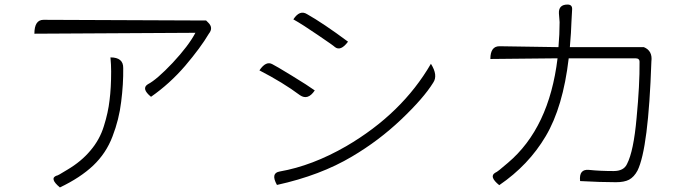

<svg xmlns="http://www.w3.org/2000/svg" viewBox="-20 -797 3040 843"><path d="M894 -698Q918 -675 897 -649Q861 -588 793 -508Q725 -429 643 -372Q599 -408 629 -427Q668 -447 738 -521Q808 -596 838 -653L131 -649Q131 -710 171 -710L885 -707ZM465 -545Q522 -545 521 -498Q522 -428 512 -350Q503 -273 474 -198Q446 -124 389 -70Q333 -17 243 26Q195 -14 229 -26Q231 -24 276 -52Q337 -88 377 -136Q418 -184 436 -243Q455 -303 461 -357Q468 -411 468 -483Q468 -512 465 -545Z M1268 -712Q1296 -755 1328 -735Q1399 -695 1508 -614Q1476 -571 1451 -590Q1444 -597 1376 -643Q1309 -689 1268 -712ZM1196 15Q1167 -37 1208 -44Q1351 -69 1500 -155Q1745 -298 1872 -517Q1904 -466 1882 -434Q1840 -366 1741 -272Q1643 -179 1526 -110Q1387 -27 1196 15ZM1119 -488Q1148 -531 1176 -515Q1189 -509 1261 -465Q1333 -421 1362 -400Q1332 -355 1297 -379Q1222 -435 1119 -488Z M2472 -777Q2493 -777 2492 -756L2489 -701Q2488 -659 2482 -590H2807Q2846 -574 2840 -527Q2827 -145 2779 -48Q2764 -20 2742 -8Q2721 3 2684 3Q2617 3 2527 -2Q2521 -56 2567 -51Q2614 -46 2674 -46Q2719 -46 2733 -77Q2762 -133 2775 -279Q2789 -426 2788 -524Q2789 -541 2770 -541H2477Q2452 -327 2376 -199Q2301 -72 2172 16Q2125 -22 2155 -39Q2163 -41 2210 -82Q2391 -235 2428 -541L2133 -538Q2133 -594 2173 -594L2432 -590Q2437 -647 2437 -700L2434 -738Q2432 -777 2472 -777Z"/></svg>

Font: Swei Half Moon CJK SC
Style: Light
Weight: 300
Version: Version 2.071